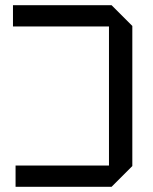

<svg xmlns="http://www.w3.org/2000/svg" viewBox="-20 -720 590 740"><path d="M490 -620V-80L410 0H40V-82H400V-618H30V-700H410Z"/></svg>

Font: Tektur
Style: Regular
Weight: 400
Designer: Adam Jagosz
Foundry: Adam Jagosz
Version: Version 1.005;gftools[0.9.30]